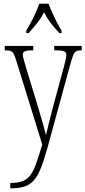

<svg xmlns="http://www.w3.org/2000/svg" viewBox="-20 -786 465 1045"><path d="M36 210Q78 210 104 199.5Q130 189 147 165Q164 141 178 100.5Q192 60 210 1L70 -451Q62 -478 55.5 -491Q49 -504 39 -508Q29 -512 8 -512H6V-536H161V-512H158Q125 -512 114.5 -506.5Q104 -501 104 -488Q104 -479 109.5 -461Q115 -443 122 -417L180 -227Q198 -168 211 -122Q224 -76 230 -50Q236 -77 246 -116Q256 -155 268 -202L327 -420Q332 -440 336.5 -457.5Q341 -475 341 -487Q341 -499 332.5 -505Q324 -511 290 -512H275V-536H425V-512H420Q403 -512 393.5 -506.5Q384 -501 377.5 -483.5Q371 -466 361 -430L237 23Q218 91 200.5 133.5Q183 176 161 199Q139 222 109.5 230.5Q80 239 39 239H36ZM123 -619Q141 -648 161.5 -690Q182 -732 194 -766H244Q257 -732 277 -690Q297 -648 315 -619V-606H303Q277 -634 257 -659.5Q237 -685 220 -719Q202 -685 181.5 -659.5Q161 -634 136 -606H123Z"/></svg>

Font: Noto Serif ExtraCondensed ExtraLight
Style: Regular
Weight: 200
Width: 2
Designer: Monotype Design Team
Foundry: Monotype Imaging Inc.
Version: Version 2.015